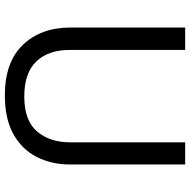

<svg xmlns="http://www.w3.org/2000/svg" viewBox="-16 -738 764 771"><g transform="rotate(90 365.5 -352.0)"><path d="M640 -252Q640 -178 610 -118.5Q580 -59 518.5 -24.5Q457 10 362 10Q229 10 159.5 -62.5Q90 -135 90 -254V-714H180V-251Q180 -164 226.5 -116Q273 -68 367 -68Q464 -68 507.5 -119.5Q551 -171 551 -252V-714H640Z"/></g></svg>

Font: Noto Sans Tai Viet
Style: Regular
Weight: 400
Designer: Monotype Design Team
Foundry: Monotype Imaging Inc.
Version: Version 2.003; ttfautohint (v1.8.4.7-5d5b)